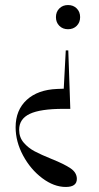

<svg xmlns="http://www.w3.org/2000/svg" viewBox="-20 -496 392 762"><path d="M250 -380Q229 -380 215.5 -393.5Q202 -407 202 -428Q202 -449 215.5 -462.5Q229 -476 250 -476Q271 -476 284.5 -462.5Q298 -449 298 -428Q298 -407 284.5 -393.5Q271 -380 250 -380ZM233 -144 207 -143Q130 -140 86 -99.5Q42 -59 42 9Q42 66 71.5 121Q101 176 147.5 211Q194 246 241 246Q285 246 285 214Q285 189 260 172Q235 155 185 135Q143 118 117.5 104.5Q92 91 74 70Q56 49 56 19Q56 -24 98 -44Q140 -64 232 -64H259L251 -296H241Z"/></svg>

Font: Libre Caslon Display
Style: Regular
Weight: 400
Designer: Pablo Impallari, Rodrigo Fuenzalida
Foundry: Pablo Impallari, Rodrigo Fuenzalida
Version: Version 1.100; ttfautohint (v1.6) -l 8 -r 50 -G 200 -x 14 -D